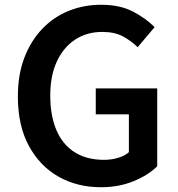

<svg xmlns="http://www.w3.org/2000/svg" viewBox="-20 -772 749 806"><path d="M404 14Q304 14 225.5 -30.5Q147 -75 101 -160Q55 -245 55 -367Q55 -458 82 -529Q109 -600 156.5 -650Q204 -700 267.5 -726Q331 -752 405 -752Q484 -752 539 -723Q594 -694 629 -658L558 -574Q530 -601 495.5 -619.5Q461 -638 409 -638Q344 -638 295 -605.5Q246 -573 218.5 -513.5Q191 -454 191 -371Q191 -287 216.5 -226.5Q242 -166 292.5 -133.5Q343 -101 417 -101Q448 -101 476 -109.5Q504 -118 521 -133V-292H382V-401H640V-74Q603 -37 541 -11.5Q479 14 404 14Z"/></svg>

Font: Noto Sans TC Thin SemiBold
Style: Regular
Weight: 600
Version: Version 2.004-H2;hotconv 1.0.118;makeotfexe 2.5.65603